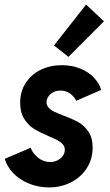

<svg xmlns="http://www.w3.org/2000/svg" viewBox="-20 -818 486 846"><path d="M1 -118.2 115.2 -167Q124 -142.1 147.9 -123Q171.9 -104 201.2 -104Q218.8 -104 233.6 -111.6Q248.5 -119.1 257.1 -131.3Q265.6 -143.6 265.6 -157.7Q265.6 -171.9 256.6 -182.1Q247.6 -192.4 233.9 -199.7Q220.2 -207 194.8 -217.8Q155.8 -234.4 130.6 -249.8Q105.5 -265.1 87.2 -293.5Q68.8 -321.8 68.8 -365.2Q68.8 -414.6 93 -452.1Q117.2 -489.7 159.2 -510.3Q201.2 -530.8 252.9 -530.8Q297.4 -530.8 333.7 -515.9Q370.1 -501 393.6 -476.3Q417 -451.7 425.8 -421.9L315.9 -374Q306.2 -393.6 288.3 -406.2Q270.5 -418.9 246.6 -418.9Q228.5 -418.9 214.6 -411.6Q200.7 -404.3 192.9 -392.3Q185.1 -380.4 185.1 -367.7Q185.1 -353.5 194.6 -343.3Q204.1 -333 218.8 -325.9Q233.4 -318.8 258.8 -309.1Q298.8 -294.4 324.7 -280Q350.6 -265.6 369.4 -238.3Q388.2 -210.9 388.2 -167.5Q388.2 -117.7 362.8 -77.6Q337.4 -37.6 293.5 -14.9Q249.5 7.8 195.8 7.8Q148.4 7.8 107.2 -9.3Q65.9 -26.4 38.1 -55.4Q10.3 -84.5 1 -118.2ZM217.8 -617.7 359.4 -797.9 438 -724.1 281.7 -567.4Z"/></svg>

Font: Reddit Sans Fudge
Style: Bold
Weight: 700
Italic angle: -11.25°
Designer: Stephen Hutchings
Version: Version 1.013